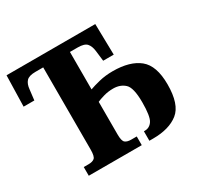

<svg xmlns="http://www.w3.org/2000/svg" viewBox="-153 -892 1100 1070"><g transform="rotate(-30 397.5 -357.0)"><path d="M127 0H468V-56H432Q407 -56 394 -66.5Q381 -77 381 -119V-329Q396 -336 425 -344.5Q454 -353 487 -353Q532 -353 561 -326.5Q590 -300 590 -206Q590 -116 572 -88.5Q554 -61 523 -61H517V0H541Q645 0 703.5 -46.5Q762 -93 762 -222Q762 -342 703 -390Q644 -438 533 -438Q486 -438 445.5 -428Q405 -418 381 -409V-650H431Q474 -650 489.5 -632.5Q505 -615 509 -582L517 -515H585L581 -714H10L5 -515H74L82 -582Q85 -615 101 -632.5Q117 -650 159 -650H209V-121Q209 -78 196.5 -67Q184 -56 158 -56H127Z"/></g></svg>

Font: Noto Serif SemiCondensed Extra
Style: Regular
Weight: 800
Width: 4
Designer: Monotype Design Team
Foundry: Monotype Imaging Inc.
Version: Version 1.002